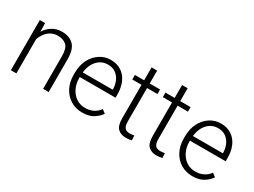

<svg xmlns="http://www.w3.org/2000/svg" viewBox="-47 -1203 2321 1752"><g transform="rotate(30 1114.0 -327.0)"><path d="M292.5 -487.3Q251 -487.3 219.7 -469.2Q188.5 -451.2 167.2 -422.6Q146 -394 134.8 -361.8V0H76.7V-528.3H132.3L134.3 -438.5Q161.6 -483.4 205.8 -510.7Q250 -538.1 306.6 -538.1Q385.7 -538.1 430.4 -493.4Q475.1 -448.7 475.1 -344.2V0H416.5V-344.7Q416.5 -426.3 383.1 -456.8Q349.6 -487.3 292.5 -487.3Z M831.1 9.8Q762.2 9.8 708.5 -23.4Q654.8 -56.6 624.3 -115.2Q593.8 -173.8 593.8 -249.5V-270.5Q593.8 -352.1 625.2 -412.1Q656.7 -472.2 708.5 -505.1Q760.3 -538.1 820.3 -538.1Q887.7 -538.1 934.3 -506.8Q981 -475.6 1005.1 -421.1Q1029.3 -366.7 1029.3 -295.9V-260.3H652.3V-249.5Q652.3 -191.4 675.3 -143.8Q698.2 -96.2 739 -68.1Q779.8 -40 833.5 -40Q879.9 -40 916.3 -57.4Q952.6 -74.7 981.4 -112.3L1018.1 -84Q992.2 -45.4 947 -17.8Q901.9 9.8 831.1 9.8ZM820.3 -487.8Q753.4 -487.8 708.7 -439.2Q664.1 -390.6 654.8 -310.5H970.7V-316.9Q969.7 -361.3 952.9 -400.1Q936 -439 903.1 -463.4Q870.1 -487.8 820.3 -487.8Z M1343.8 -528.3V-480.5H1234.4V-128.9Q1234.4 -92.3 1243.9 -73.5Q1253.4 -54.7 1269.3 -48.3Q1285.2 -42 1303.2 -42Q1316.4 -42 1328.6 -43.7Q1340.8 -45.4 1350.6 -47.4L1353 2Q1327.6 9.8 1290.5 9.8Q1240.2 9.8 1208 -19.8Q1175.8 -49.3 1175.8 -128.9V-480.5H1078.6V-528.3H1175.8V-664.1H1234.4V-528.3Z M1665.5 -528.3V-480.5H1556.2V-128.9Q1556.2 -92.3 1565.7 -73.5Q1575.2 -54.7 1591.1 -48.3Q1606.9 -42 1625 -42Q1638.2 -42 1650.4 -43.7Q1662.6 -45.4 1672.4 -47.4L1674.8 2Q1649.4 9.8 1612.3 9.8Q1562 9.8 1529.8 -19.8Q1497.6 -49.3 1497.6 -128.9V-480.5H1400.4V-528.3H1497.6V-664.1H1556.2V-528.3Z M1991.7 9.8Q1922.9 9.8 1869.1 -23.4Q1815.4 -56.6 1784.9 -115.2Q1754.4 -173.8 1754.4 -249.5V-270.5Q1754.4 -352.1 1785.9 -412.1Q1817.4 -472.2 1869.1 -505.1Q1920.9 -538.1 1981 -538.1Q2048.3 -538.1 2095 -506.8Q2141.6 -475.6 2165.8 -421.1Q2189.9 -366.7 2189.9 -295.9V-260.3H1813V-249.5Q1813 -191.4 1835.9 -143.8Q1858.9 -96.2 1899.7 -68.1Q1940.4 -40 1994.1 -40Q2040.5 -40 2076.9 -57.4Q2113.3 -74.7 2142.1 -112.3L2178.7 -84Q2152.8 -45.4 2107.7 -17.8Q2062.5 9.8 1991.7 9.8ZM1981 -487.8Q1914.1 -487.8 1869.4 -439.2Q1824.7 -390.6 1815.4 -310.5H2131.3V-316.9Q2130.4 -361.3 2113.5 -400.1Q2096.7 -439 2063.7 -463.4Q2030.8 -487.8 1981 -487.8Z"/></g></svg>

Font: Vazirmatn UI FD ExtraLight
Style: Regular
Weight: 200
Designer: Saber Rastikerdar
Foundry: Saber Rastikerdar
Version: Version 33.003